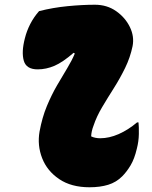

<svg xmlns="http://www.w3.org/2000/svg" viewBox="-20 -780 640 811"><path d="M145 -733Q204 -748 266 -754Q328 -760 381 -760Q432 -760 470.5 -733Q509 -706 528.5 -666Q548 -626 540 -585Q530 -537 508.5 -493Q487 -449 461 -408Q435 -367 411.5 -327.5Q388 -288 375 -249Q366 -226 365 -204Q373 -200 383 -198Q393 -196 403 -196Q441 -196 481 -213.5Q521 -231 559 -263H565Q567 -245 566.5 -214Q566 -183 558 -152Q548 -109 531.5 -81.5Q515 -54 496 -35Q471 -10 437 0.5Q403 11 358 11Q281 11 230 -23.5Q179 -58 158 -112Q137 -166 147 -224Q158 -284 178 -332Q198 -380 221 -419.5Q244 -459 264 -492Q284 -525 296 -554L291 -557Q245 -517 210 -502Q175 -487 139 -487Q91 -487 80.5 -523.5Q70 -560 85 -618Q93 -650 108 -679Q123 -708 145 -733Z"/></svg>

Font: Recursive Mn Csl St XBk
Style: Italic
Weight: 1000
Italic angle: -15°
Monospace: yes
Version: Version 1.079;hotconv 1.0.112;makeotfexe 2.5.65598; ttfautoh